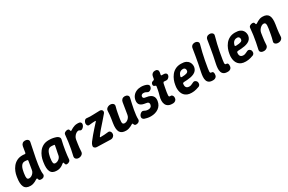

<svg xmlns="http://www.w3.org/2000/svg" viewBox="145 -2021 5015 3341"><g transform="rotate(-30 2652.5 -350.0)"><path d="M161 16Q70 16 40.5 -45.5Q11 -107 30 -225L34 -250Q40 -291 58 -337Q76 -383 108 -424Q140 -465 188 -490.5Q236 -516 302 -516Q318 -516 330 -514.5Q342 -513 349 -512Q365 -510 368 -526L388 -647Q393 -678 414.5 -697Q436 -716 468 -716Q501 -716 523 -697Q545 -678 538 -646Q500 -471 478 -352Q456 -233 450 -160Q444 -87 451 -51Q455 -29 436.5 -9Q418 11 381 11Q351 11 342 1.5Q333 -8 331 -21Q329 -33 323 -37Q317 -41 310 -38Q303 -36 290.5 -27.5Q278 -19 259 -9Q240 1 215.5 8.5Q191 16 161 16ZM207 -109Q232 -109 255.5 -123Q279 -137 296.5 -160.5Q314 -184 318 -214L346 -383Q347 -399 336 -400Q328 -401 314.5 -403Q301 -405 284 -405Q256 -405 237 -391Q218 -377 205.5 -354Q193 -331 185.5 -304Q178 -277 174 -250L170 -225Q160 -162 167.5 -135.5Q175 -109 207 -109Z M691 16Q600 16 570 -45.5Q540 -107 559 -225L563 -250Q569 -291 587 -337Q605 -383 636.5 -424Q668 -465 716 -490.5Q764 -516 830 -516Q880 -516 916 -508.5Q952 -501 981 -490Q1005 -480 1020.5 -461Q1036 -442 1030 -413Q1018 -364 1008 -314Q998 -264 990.5 -216Q983 -168 978 -126Q973 -84 971 -50Q969 -24 946.5 -9Q924 6 898 6Q884 6 876.5 -1.5Q869 -9 866 -22Q863 -35 861 -42Q859 -49 851 -49Q844 -49 832.5 -39Q821 -29 802 -16.5Q783 -4 755.5 6Q728 16 691 16ZM736 -109Q758 -109 782 -121Q806 -133 823.5 -154Q841 -175 845 -200Q850 -230 855.5 -257Q861 -284 867 -311Q873 -338 878 -369Q887 -395 872 -396Q863 -397 846.5 -399Q830 -401 812 -401Q784 -401 764.5 -386Q745 -371 733 -347Q721 -323 714 -297Q707 -271 703 -250L699 -225Q690 -168 696 -138.5Q702 -109 736 -109Z M1130 16Q1109 16 1091.5 7Q1074 -2 1065.5 -17.5Q1057 -33 1061 -54Q1078 -124 1090 -188.5Q1102 -253 1111 -318.5Q1120 -384 1126 -452Q1127 -478 1150 -493Q1173 -508 1198 -508Q1216 -508 1225 -501Q1234 -494 1236 -480Q1239 -470 1242 -464.5Q1245 -459 1252 -460Q1259 -463 1272.5 -472Q1286 -481 1305.5 -491Q1325 -501 1350 -508.5Q1375 -516 1405 -516Q1414 -516 1423 -515.5Q1432 -515 1439 -514Q1465 -511 1476.5 -489Q1488 -467 1470 -431Q1462 -416 1447 -402.5Q1432 -389 1415.5 -384.5Q1399 -380 1386 -391Q1381 -394 1375 -397.5Q1369 -401 1362 -401Q1338 -401 1314 -385Q1290 -369 1272 -342.5Q1254 -316 1249 -286Q1243 -244 1237 -207Q1231 -170 1227.5 -133.5Q1224 -97 1222 -55Q1221 -34 1208 -18Q1195 -2 1174 7Q1153 16 1130 16Z M1632 -123Q1629 -118 1630 -114Q1631 -110 1637 -110Q1679 -111 1717 -112.5Q1755 -114 1795 -120Q1813 -123 1827 -113Q1841 -103 1847.5 -85Q1854 -67 1850 -44Q1846 -20 1824 -2Q1802 16 1776 16L1496 8Q1471 7 1453.5 -8.5Q1436 -24 1440 -49Q1443 -67 1450 -81Q1457 -95 1470 -114Q1503 -159 1542.5 -205Q1582 -251 1623 -297.5Q1664 -344 1703 -386Q1708 -391 1706.5 -395Q1705 -399 1699 -399Q1669 -398 1639 -396.5Q1609 -395 1578 -390Q1560 -387 1548.5 -396Q1537 -405 1532.5 -421Q1528 -437 1530 -454Q1535 -480 1552.5 -499.5Q1570 -519 1594 -516Q1659 -508 1725 -512Q1791 -516 1856 -516Q1879 -516 1893 -504Q1907 -492 1909 -474Q1911 -456 1896 -437Q1853 -384 1805 -331Q1757 -278 1712 -225.5Q1667 -173 1632 -123Z M2362 -52Q2364 -27 2343 -8Q2322 11 2288 11Q2269 11 2259.5 2Q2250 -7 2245 -22Q2244 -31 2240 -34Q2236 -37 2230 -36Q2223 -33 2209.5 -25Q2196 -17 2177 -7.5Q2158 2 2134 9Q2110 16 2082 16Q1992 16 1960.5 -39.5Q1929 -95 1948 -214Q1955 -256 1960.5 -293Q1966 -330 1970 -366.5Q1974 -403 1975 -445Q1976 -467 1989 -482.5Q2002 -498 2023 -507Q2044 -516 2065 -516Q2088 -516 2106 -507Q2124 -498 2132.5 -482.5Q2141 -467 2135 -445Q2126 -414 2119.5 -385.5Q2113 -357 2108 -329.5Q2103 -302 2098 -274Q2093 -246 2088 -214Q2078 -152 2087 -130.5Q2096 -109 2127 -109Q2152 -109 2175.5 -123Q2199 -137 2216.5 -160.5Q2234 -184 2238 -214Q2245 -256 2251 -293Q2257 -330 2263 -367.5Q2269 -405 2276 -447Q2281 -478 2302.5 -497Q2324 -516 2355 -516Q2389 -516 2411 -497Q2433 -478 2426 -446Q2414 -394 2401.5 -338.5Q2389 -283 2379.5 -230Q2370 -177 2365 -131Q2360 -85 2362 -52Z M2580 16Q2540 16 2507.5 8Q2475 0 2454 -7Q2434 -16 2424.5 -34.5Q2415 -53 2425 -79Q2432 -97 2447 -112.5Q2462 -128 2481 -134.5Q2500 -141 2516 -132Q2531 -123 2551 -116Q2571 -109 2600 -109Q2631 -109 2650 -123.5Q2669 -138 2674 -169Q2678 -193 2664 -208Q2650 -223 2611 -227Q2580 -231 2554.5 -239.5Q2529 -248 2511.5 -263.5Q2494 -279 2487 -303Q2480 -327 2485 -361Q2493 -408 2520 -443Q2547 -478 2589.5 -497Q2632 -516 2685 -516Q2718 -516 2748 -509Q2778 -502 2797 -493Q2817 -484 2826.5 -465.5Q2836 -447 2825 -421Q2819 -404 2803 -390.5Q2787 -377 2768.5 -373.5Q2750 -370 2735 -380Q2723 -388 2706 -394.5Q2689 -401 2666 -401Q2645 -401 2631.5 -390.5Q2618 -380 2615 -361Q2613 -342 2625 -330Q2637 -318 2680 -313Q2724 -308 2756.5 -290Q2789 -272 2805 -239.5Q2821 -207 2813 -157Q2799 -73 2735.5 -28.5Q2672 16 2580 16Z M3032 13Q2972 16 2937.5 -2Q2903 -20 2887.5 -52.5Q2872 -85 2872.5 -127Q2873 -169 2886 -213Q2895 -245 2902 -272.5Q2909 -300 2914 -328Q2919 -356 2924 -387Q2926 -394 2924 -397.5Q2922 -401 2918 -403Q2914 -405 2908 -409Q2888 -413 2880.5 -425Q2873 -437 2876 -456Q2879 -474 2890 -486Q2901 -498 2923 -501Q2933 -505 2939 -510Q2945 -515 2947 -524Q2949 -537 2952 -551.5Q2955 -566 2957 -579Q2964 -606 2984.5 -622Q3005 -638 3036 -638Q3066 -638 3082 -623Q3098 -608 3096 -578Q3094 -566 3092 -553Q3090 -540 3087 -528Q3084 -510 3100 -510Q3114 -510 3127 -509.5Q3140 -509 3153 -508Q3173 -505 3186.5 -491.5Q3200 -478 3196 -456Q3193 -433 3173.5 -413.5Q3154 -394 3133 -392Q3120 -392 3106 -393Q3092 -394 3078 -395Q3071 -396 3065.5 -389.5Q3060 -383 3056 -370Q3048 -331 3041 -293.5Q3034 -256 3026 -211Q3020 -172 3019.5 -151.5Q3019 -131 3027 -125.5Q3035 -120 3053 -121Q3075 -123 3090 -101Q3105 -79 3099 -44Q3095 -18 3074 -3Q3053 12 3032 13Z M3402 16Q3349 16 3313.5 0.5Q3278 -15 3256 -41Q3234 -67 3224 -98.5Q3214 -130 3212 -163Q3210 -196 3215 -225L3219 -250Q3225 -291 3243 -337Q3261 -383 3292.5 -424Q3324 -465 3372 -490.5Q3420 -516 3486 -516Q3547 -516 3583 -499Q3619 -482 3636.5 -455.5Q3654 -429 3658.5 -401.5Q3663 -374 3660 -352Q3653 -313 3632 -288Q3611 -263 3580 -248.5Q3549 -234 3513.5 -227Q3478 -220 3442 -217.5Q3406 -215 3376 -214Q3361 -212 3355 -207Q3349 -202 3348 -193Q3344 -165 3349.5 -144Q3355 -123 3372 -111Q3389 -99 3420 -99Q3447 -99 3473 -113Q3499 -127 3516 -133Q3534 -139 3549.5 -132Q3565 -125 3576 -110.5Q3587 -96 3587 -80Q3590 -50 3578 -35Q3566 -20 3554 -15Q3535 -8 3493.5 4Q3452 16 3402 16ZM3387 -308Q3460 -310 3488 -322Q3516 -334 3519 -357Q3522 -375 3517.5 -389Q3513 -403 3501.5 -411.5Q3490 -420 3471 -420Q3441 -420 3420 -407.5Q3399 -395 3386.5 -373Q3374 -351 3368 -322Q3368 -316 3374 -312Q3380 -308 3387 -308Z M3841 13Q3785 16 3755 -2Q3725 -20 3714 -53Q3703 -86 3706 -128.5Q3709 -171 3718 -213Q3735 -288 3748.5 -359.5Q3762 -431 3774 -501.5Q3786 -572 3798 -647Q3802 -679 3824 -697.5Q3846 -716 3879 -716Q3901 -716 3918.5 -707Q3936 -698 3945 -682.5Q3954 -667 3947 -645Q3926 -570 3909.5 -499.5Q3893 -429 3879.5 -358Q3866 -287 3854 -212Q3847 -173 3847 -153Q3847 -133 3853.5 -126Q3860 -119 3870 -119Q3896 -120 3905.5 -101Q3915 -82 3909 -45Q3905 -18 3884.5 -3Q3864 12 3841 13Z M4138 13Q4082 16 4052 -2Q4022 -20 4011 -53Q4000 -86 4003 -128.5Q4006 -171 4015 -213Q4032 -288 4045.5 -359.5Q4059 -431 4071 -501.5Q4083 -572 4095 -647Q4099 -679 4121 -697.5Q4143 -716 4176 -716Q4198 -716 4215.5 -707Q4233 -698 4242 -682.5Q4251 -667 4244 -645Q4223 -570 4206.5 -499.5Q4190 -429 4176.5 -358Q4163 -287 4151 -212Q4144 -173 4144 -153Q4144 -133 4150.5 -126Q4157 -119 4167 -119Q4193 -120 4202.5 -101Q4212 -82 4206 -45Q4202 -18 4181.5 -3Q4161 12 4138 13Z M4489 16Q4436 16 4400.5 0.5Q4365 -15 4343 -41Q4321 -67 4311 -98.5Q4301 -130 4299 -163Q4297 -196 4302 -225L4306 -250Q4312 -291 4330 -337Q4348 -383 4379.5 -424Q4411 -465 4459 -490.5Q4507 -516 4573 -516Q4634 -516 4670 -499Q4706 -482 4723.5 -455.5Q4741 -429 4745.5 -401.5Q4750 -374 4747 -352Q4740 -313 4719 -288Q4698 -263 4667 -248.5Q4636 -234 4600.5 -227Q4565 -220 4529 -217.5Q4493 -215 4463 -214Q4448 -212 4442 -207Q4436 -202 4435 -193Q4431 -165 4436.5 -144Q4442 -123 4459 -111Q4476 -99 4507 -99Q4534 -99 4560 -113Q4586 -127 4603 -133Q4621 -139 4636.5 -132Q4652 -125 4663 -110.5Q4674 -96 4674 -80Q4677 -50 4665 -35Q4653 -20 4641 -15Q4622 -8 4580.5 4Q4539 16 4489 16ZM4474 -308Q4547 -310 4575 -322Q4603 -334 4606 -357Q4609 -375 4604.5 -389Q4600 -403 4588.5 -411.5Q4577 -420 4558 -420Q4528 -420 4507 -407.5Q4486 -395 4473.5 -373Q4461 -351 4455 -322Q4455 -316 4461 -312Q4467 -308 4474 -308Z M4843 -452Q4844 -478 4867 -492.5Q4890 -507 4915 -507Q4933 -507 4943.5 -500.5Q4954 -494 4956 -477Q4957 -468 4961.5 -462Q4966 -456 4976 -459Q4982 -461 4994.5 -469.5Q5007 -478 5025.5 -488.5Q5044 -499 5068 -507.5Q5092 -516 5122 -516Q5212 -516 5243.5 -461Q5275 -406 5256 -286Q5249 -244 5243.5 -206.5Q5238 -169 5234.5 -132.5Q5231 -96 5229 -54Q5228 -34 5215 -17.5Q5202 -1 5182.5 7.5Q5163 16 5140 16Q5103 16 5081 -3.5Q5059 -23 5069 -54Q5078 -86 5084.5 -114Q5091 -142 5096 -169.5Q5101 -197 5106 -226Q5111 -255 5116 -286Q5126 -350 5118 -375.5Q5110 -401 5079 -401Q5055 -401 5031 -384.5Q5007 -368 4989 -342Q4971 -316 4966 -286Q4960 -244 4954 -206.5Q4948 -169 4944.5 -132.5Q4941 -96 4939 -54Q4938 -34 4925 -17.5Q4912 -1 4892.5 7.5Q4873 16 4850 16Q4815 16 4793 -2.5Q4771 -21 4778 -53Q4794 -123 4806.5 -187.5Q4819 -252 4828 -317.5Q4837 -383 4843 -452Z"/></g></svg>

Font: Winky Sans SemiBold
Style: Italic
Weight: 600
Italic angle: -8.97852°
Designer: Simon Atzbach
Foundry: typofactur
Version: Version 1.205